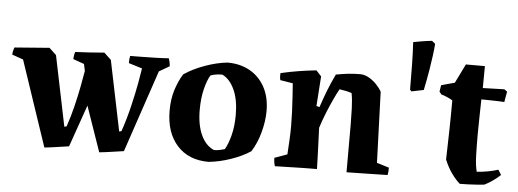

<svg xmlns="http://www.w3.org/2000/svg" viewBox="-52 -787 2495 924"><g transform="rotate(5 1195.0 -325.0)"><path d="M187 12 48 -401 -6 -420Q-5 -438 2 -455L170 -468L204 -436L274 -96L285 -99Q302 -149 314.5 -200.5Q327 -252 335.5 -297Q344 -342 349 -372L342 -405L289 -424Q289 -433 290.5 -442Q292 -451 295 -459Q323 -460 361.5 -462.5Q400 -465 435 -468L469 -436L539 -96L550 -99Q571 -161 586 -224Q601 -287 610 -337Q619 -387 622 -408L557 -428Q556 -446 560 -463Q578 -463 613 -463.5Q648 -464 685 -465Q722 -466 746 -468Q753 -449 754 -430L704 -401L570 -4Q540 0 511 4.5Q482 9 452 12L376 -207L305 -4Q275 0 246 4.5Q217 9 187 12Z M980 12Q883 12 827.5 -50Q772 -112 772 -218Q772 -273 786 -317.5Q800 -362 822 -397Q865 -426 922 -446.5Q979 -467 1030 -472Q1091 -472 1137.5 -446Q1184 -420 1210.5 -371.5Q1237 -323 1237 -256Q1237 -208 1222.5 -153.5Q1208 -99 1181 -57Q1142 -31 1087 -12Q1032 7 980 12ZM1001 -47Q1016 -47 1030 -50Q1044 -53 1053 -56Q1068 -81 1079.5 -125Q1091 -169 1091 -224Q1091 -297 1069 -345.5Q1047 -394 1010 -412Q976 -412 953 -403Q938 -379 927 -334.5Q916 -290 916 -234Q916 -161 938.5 -112.5Q961 -64 1001 -47Z M1300 5Q1294 -13 1294 -35L1355 -57Q1357 -87 1359 -123.5Q1361 -160 1361 -195Q1361 -225 1359.5 -262.5Q1358 -300 1355.5 -336.5Q1353 -373 1351 -400L1290 -410Q1286 -425 1288 -444Q1372 -463 1459 -472L1484 -445L1474 -301L1489 -297Q1503 -339 1518 -378Q1533 -417 1554 -460Q1587 -466 1613 -469Q1639 -472 1671 -472Q1692 -472 1713 -460Q1734 -448 1750.5 -430.5Q1767 -413 1776 -397Q1779 -311 1782 -225.5Q1785 -140 1788 -54L1847 -36Q1848 -17 1844 0Q1805 1 1751 2Q1697 3 1646 4V-226Q1646 -260 1644.5 -304Q1643 -348 1637 -378Q1614 -386 1578 -391Q1568 -374 1553.5 -343Q1539 -312 1523.5 -274Q1508 -236 1496 -198L1501 -66L1502 -32Q1502 -24 1502.5 -16Q1503 -8 1503 1Q1451 1 1396 2.5Q1341 4 1300 5Z M1923 -411 1916 -419Q1916 -480 1915 -540Q1914 -600 1911 -648Q1925 -651 1952.5 -655.5Q1980 -660 2001 -662L2017 -649Q2015 -622 2011 -592Q2007 -562 2000.5 -521.5Q1994 -481 1982 -423Z M2194 12Q2174 -5 2153.5 -33.5Q2133 -62 2118 -99Q2120 -170 2121.5 -241.5Q2123 -313 2123 -385Q2112 -392 2097 -398.5Q2082 -405 2068 -409L2058 -422L2063 -453L2128 -471L2173 -563H2265L2264 -457L2368 -460L2382 -450L2373 -399Q2364 -400 2343 -400.5Q2322 -401 2299 -401.5Q2276 -402 2262 -402Q2261 -370 2260.5 -334Q2260 -298 2259.5 -270Q2259 -242 2259 -233Q2259 -174 2260.5 -128.5Q2262 -83 2270 -53Q2326 -57 2373 -72L2388 -48Q2375 -35 2354 -20Q2333 -5 2313 5Q2301 7 2279 8.5Q2257 10 2234 11Q2211 12 2194 12Z"/></g></svg>

Font: Labrada
Style: Bold
Weight: 700
Designer: Mercedes Jáuregui
Foundry: Omnibus-Type Team
Version: Version 1.000; ttfautohint (v1.8.4.7-5d5b)